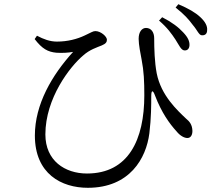

<svg xmlns="http://www.w3.org/2000/svg" viewBox="-20 -843 1040 914"><path d="M858 -603C871 -602 881 -610 882 -627C883 -646 875 -665 852 -689C830 -713 799 -737 752 -761L737 -745C777 -711 797 -682 815 -655C833 -627 842 -604 858 -603ZM941 -675C957 -674 966 -683 966 -699C968 -718 958 -739 933 -762C909 -784 878 -802 829 -823L816 -807C858 -774 878 -751 898 -724C919 -700 927 -675 941 -675ZM248 -592C278 -590 305 -592 328 -596C227 -485 146 -346 146 -198C146 -15 273 51 398 51C598 51 676 -90 691 -208C700 -281 700 -347 700 -385C700 -415 708 -416 718 -388C749 -307 787 -254 821 -217C837 -197 857 -186 872 -186C889 -186 896 -202 896 -220C895 -250 882 -265 866 -278C824 -318 747 -388 726 -494C716 -547 714 -610 714 -661C714 -689 700 -710 675 -710C656 -710 640 -692 640 -658C640 -631 649 -586 654 -560C665 -504 667 -455 667 -389C667 -179 592 -17 394 -17C289 -17 196 -78 196 -203C196 -376 314 -527 376 -579C407 -607 441 -617 465 -627C484 -635 489 -643 489 -654C489 -669 460 -695 434 -695C422 -695 414 -688 383 -674C347 -657 302 -645 251 -645C218 -645 188 -656 156 -673L145 -657C181 -610 208 -596 248 -592Z"/></svg>

Font: Source Han Serif K
Style: Regular
Weight: 400
Designer: Ryoko NISHIZUKA 西塚涼子 (kana & ideographs); Frank Grießhammer (Latin, Greek & Cyrillic); Wenlong ZHANG 张文龙 (bopomofo); San
Foundry: Adobe Systems Incorporated
Version: Version 1.001;PS 1.001;hotconv 16.6.54;makeotf.lib2.5.65590